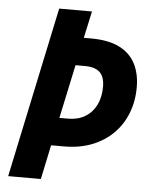

<svg xmlns="http://www.w3.org/2000/svg" viewBox="-52 -757 628 800"><g transform="rotate(5 262.0 -357.0)"><path d="M12.2 0 163.1 -713.9H300.3L275.9 -601.6H305.2Q379.4 -601.6 425.3 -578.4Q471.2 -555.2 492.4 -513.4Q513.7 -471.7 513.7 -415.5Q513.7 -356.4 494.1 -306.6Q474.6 -256.8 438 -220.5Q401.4 -184.1 349.6 -163.8Q297.9 -143.6 232.9 -143.6H179.2L148.9 0ZM203.6 -260.3H239.7Q280.8 -260.3 310.8 -278.1Q340.8 -295.9 357.2 -328.6Q373.5 -361.3 373.5 -405.3Q373.5 -446.8 353.3 -465.8Q333 -484.9 291 -484.9H251.5Z"/></g></svg>

Font: Open Sans SemiCondensed
Style: Bold Italic
Weight: 700
Width: 4
Italic angle: -12°
Designer: Monotype Design Team
Foundry: Monotype Imaging Inc.
Version: Version 3.003